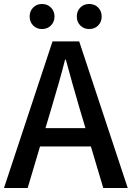

<svg xmlns="http://www.w3.org/2000/svg" viewBox="-20 -945 662 965"><path d="M0 0 244 -737H378L622 0H499L380 -400Q362 -460 345 -521.5Q328 -583 311 -645H307Q291 -582 273.5 -521Q256 -460 238 -400L119 0ZM138 -209V-301H482V-209ZM191 -799Q164 -799 146.5 -817Q129 -835 129 -862Q129 -889 146.5 -907Q164 -925 191 -925Q218 -925 236 -907Q254 -889 254 -862Q254 -835 236 -817Q218 -799 191 -799ZM428 -799Q401 -799 383.5 -817Q366 -835 366 -862Q366 -889 383.5 -907Q401 -925 428 -925Q456 -925 473.5 -907Q491 -889 491 -862Q491 -835 473.5 -817Q456 -799 428 -799Z"/></svg>

Font: Noto Sans SC Medium
Style: Regular
Weight: 500
Designer: Ryoko NISHIZUKA  (kana, bopomofo & ideographs); Paul D. Hunt (Latin, Greek & Cyrillic); Sandoll Communications , Soo-you
Foundry: Adobe
Version: Version 2.004-H2;hotconv 1.0.118;makeotfexe 2.5.65603